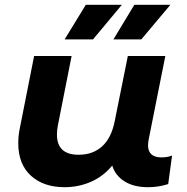

<svg xmlns="http://www.w3.org/2000/svg" viewBox="-20 -771 778 799"><path d="M696 -124 680 -5Q640 8 596 8Q537 8 498.5 -16Q460 -40 447 -82Q410 -37 358.5 -14.5Q307 8 249 8Q161 8 108.5 -40Q56 -88 56 -175Q56 -208 63 -240L122 -538H278L221 -250Q217 -231 217 -211Q217 -127 307 -127Q366 -127 404.5 -161.5Q443 -196 457 -265L512 -538H668L598 -187Q596 -173 596 -167Q596 -116 652 -116Q678 -116 696 -124ZM337 -751H487L367 -607H249ZM539 -751H689L568 -607H452Z"/></svg>

Font: Montserrat Alternates
Style: Bold Italic
Weight: 700
Italic angle: -11.3°
Designer: Julieta Ulanovsky
Foundry: Julieta Ulanovsky
Version: Version 7.200